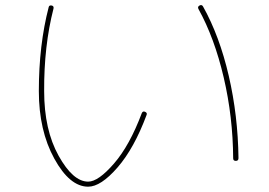

<svg xmlns="http://www.w3.org/2000/svg" viewBox="-20 -701 1040 741"><path d="M879.9 -89.8Q878.9 -250 843.3 -402.3Q807.6 -554.7 746.1 -666Q741.2 -674.8 750 -679.7Q758.8 -684.6 763.7 -675.8Q827.1 -562.5 862.8 -408.7Q898.4 -254.9 900.4 -90.8Q900.4 -80.1 890.1 -80.1Q879.9 -80.1 879.9 -89.8ZM320.3 19.5Q249 19.5 189.5 -88.9Q129.9 -197.3 129.9 -349.6Q129.9 -527.3 168 -673.8Q169.9 -681.6 179.7 -679.7Q188.5 -677.7 186.5 -668Q149.4 -523.4 150.4 -349.6Q150.4 -200.2 206.1 -100.1Q261.7 0 320.3 0Q359.4 0 419.9 -69.8Q480.5 -139.6 527.3 -264.6Q531.2 -273.4 540 -269.5Q548.8 -265.6 545.9 -257.8Q498 -128.9 433.6 -54.7Q369.1 19.5 320.3 19.5Z"/></svg>

Font: Rounded-X Mgen+ 1mn thin
Style: Regular
Weight: 100
Designer: [Source Han Sans]
Ryoko NISHIZUKA  (kana & ideographs); Paul D. Hunt (Latin, Greek & Cyrillic); Wenlong ZHANG  (bopomofo
Version: Version 1.059.20150602